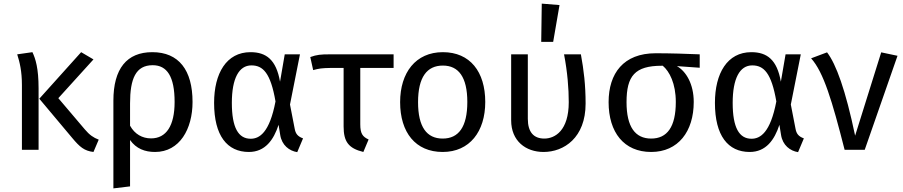

<svg xmlns="http://www.w3.org/2000/svg" viewBox="-20 -827 4985 1060"><path d="M197 -282 379 -65C420 -16 445 6 496 12L525 -56C496 -67 474 -82 448 -113L302 -285L496 -499L428 -539ZM75 -527C89 -483 101 -434 101 -357V0H193V-339C193 -451 176 -503 159 -539Z M606 213 698 202V-54C732 -6 780 12 836 12C972 12 1043 -115 1043 -264C1043 -440 967 -539 821 -539C680 -539 606 -448 606 -271ZM823 -467C902 -467 944 -405 944 -264C944 -133 898 -63 814 -63C766 -63 724 -86 698 -133V-256C698 -392 729 -467 823 -467Z M1162 -259C1162 -78 1234 12 1354 12C1444 12 1491 -55 1518 -138L1527 -82C1536 -25 1577 6 1621 13L1653 -63C1623 -74 1612 -89 1607 -116L1581 -250L1636 -527H1552L1526 -376C1505 -497 1450 -539 1363 -539C1230 -539 1162 -422 1162 -259ZM1368 -466C1432 -466 1474 -424 1501 -267C1468 -94 1412 -61 1364 -61C1296 -61 1260 -122 1260 -259C1260 -394 1299 -466 1368 -466Z M1709 -440C1742 -449 1755 -451 1808 -452H1877V-129C1877 -45 1904 -8 1986 12L2015 -57C1982 -72 1969 -89 1969 -141V-452H2153V-527H1800C1751 -527 1729 -525 1693 -512Z M2189 -263C2189 -96 2274 12 2424 12C2573 12 2659 -101 2659 -264C2659 -431 2575 -539 2425 -539C2275 -539 2189 -426 2189 -263ZM2288 -263C2288 -401 2337 -465 2425 -465C2512 -465 2560 -401 2560 -264C2560 -126 2512 -62 2424 -62C2336 -62 2288 -126 2288 -263Z M2802 -527V-163C2802 -48 2883 12 2981 12C3093 12 3213 -66 3213 -255C3213 -358 3203 -440 3187 -527H3094C3113 -428 3120 -338 3120 -263C3120 -106 3044 -62 2985 -62C2927 -62 2894 -97 2894 -171V-527ZM2968 -596H3034L3069 -799L2971 -807Z M3575 12C3724 12 3810 -101 3810 -264C3810 -363 3768 -433 3717 -462L3843 -453V-527C3775 -530 3679 -533 3600 -533C3422 -533 3340 -422 3340 -263C3340 -96 3425 12 3575 12ZM3439 -263C3439 -408 3485 -464 3634 -464H3639C3676 -433 3711 -366 3711 -264C3711 -126 3663 -62 3575 -62C3487 -62 3439 -126 3439 -263Z M3927 -259C3927 -78 3999 12 4119 12C4209 12 4256 -55 4283 -138L4292 -82C4301 -25 4342 6 4386 13L4418 -63C4388 -74 4377 -89 4372 -116L4346 -250L4401 -527H4317L4291 -376C4270 -497 4215 -539 4128 -539C3995 -539 3927 -422 3927 -259ZM4133 -466C4197 -466 4239 -424 4266 -267C4233 -94 4177 -61 4129 -61C4061 -61 4025 -122 4025 -259C4025 -394 4064 -466 4133 -466Z M4643 0H4754L4935 -519L4845 -538L4701 -78C4648 -331 4596 -473 4546 -538L4458 -505C4527 -428 4574 -271 4643 0Z"/></svg>

Font: FiraGO Unicode
Style: Regular
Weight: 400
Designer: bBox Type
Foundry: bBox Type GmbH
Version: Version 1.001;PS 001.001;hotconv 1.0.88;makeotf.lib2.5.64775